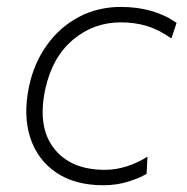

<svg xmlns="http://www.w3.org/2000/svg" viewBox="-20 -525 540 554"><path d="M278 9.5Q196 9.5 142 -27.2Q88 -64 67.2 -128Q46.5 -192 63.5 -274Q77.5 -342 114.8 -394.2Q152 -446.5 207 -475.8Q262 -505 328.5 -505Q424 -505 489.5 -459L474.5 -414Q439.5 -439 404.5 -449.8Q369.5 -460.5 328.5 -460.5Q250 -460.5 190.2 -410Q130.5 -359.5 110.5 -267Q87.5 -158.5 135.8 -96.8Q184 -35 282 -35Q315 -35 346.5 -45.2Q378 -55.5 405.5 -73L403 -23.5Q382.5 -11 349.5 -0.8Q316.5 9.5 278 9.5Z"/></svg>

Font: Commissioner ExtraLight
Style: Italic
Weight: 200
Italic angle: -12°
Designer: Kostas Bartsokas
Foundry: Kostas Bartsokas
Version: Version 1.000; ttfautohint (v1.8.3)